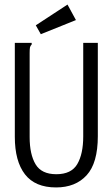

<svg xmlns="http://www.w3.org/2000/svg" viewBox="-20 -811 490 842"><path d="M226 11Q134 11 89.5 -46.5Q45 -104 45 -211V-623H119V-616Q113 -610 111.5 -603Q110 -596 110 -579V-210Q110 -134 136 -90.5Q162 -47 227 -47Q293 -47 319 -91.5Q345 -136 345 -213V-623H409V-214Q409 -96 360 -42.5Q311 11 226 11ZM159 -661 137 -700 276 -791 313 -723Z"/></svg>

Font: Inconsolata SemiCondensed
Style: Regular
Weight: 400
Width: 4
Monospace: yes
Designer: Raph Levien, Cyreal, Brenton Simpson
Foundry: Raph Levien, Cyreal, Google
Version: Version 3.000; ttfautohint (v1.8.2.53-6de2)